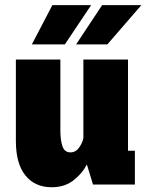

<svg xmlns="http://www.w3.org/2000/svg" viewBox="-20 -738 590 768"><path d="M187 11Q120 11 81.8 -36Q43.5 -83 43.5 -174V-500H221.5V-217.5Q221.5 -175 230.2 -151.8Q239 -128.5 261.5 -128.5Q283 -128.5 296.5 -147.8Q310 -167 313.5 -185.5V-500H492V-135H519.5V0H352L327.5 -80Q308 -42.5 272.8 -15.8Q237.5 11 187 11ZM284.5 -560.5 388.5 -717.5H545.5L409.5 -560.5ZM107.5 -560.5 189.5 -717.5H344.5L239.5 -560.5Z"/></svg>

Font: Trispace SemiCondensed ExtraBold
Style: Regular
Weight: 800
Width: 4
Designer: Tyler Finck
Foundry: Etcetera Type Company
Version: Version 1.210; ttfautohint (v1.8.3)